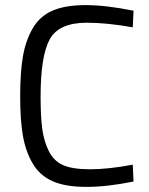

<svg xmlns="http://www.w3.org/2000/svg" viewBox="-20 -722 584 752"><path d="M503 -11Q400 10 318 10Q236 10 185.5 -12.5Q135 -35 107.5 -82.5Q80 -130 69.5 -191.5Q59 -253 59 -345Q59 -437 69.5 -499.5Q80 -562 107.5 -610Q135 -658 185 -680Q235 -702 315 -702Q395 -702 503 -680L500 -615Q399 -633 320 -633Q210 -633 174.5 -567.5Q139 -502 139 -344Q139 -265 145.5 -217Q152 -169 171 -130.5Q190 -92 226.5 -75.5Q263 -59 333.5 -59Q404 -59 500 -77Z"/></svg>

Font: Titillium Web[RUS by Daymarius]
Style: Regular
Weight: 400
Designer: Cyrillization by Daymarius
Foundry: Cyrillization by Daymarius
Version: Version 1.002 September 11, 2018